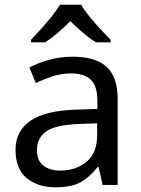

<svg xmlns="http://www.w3.org/2000/svg" viewBox="-20 -786 601 816"><path d="M288 -545Q386 -545 433 -502Q480 -459 480 -365V0H416L399 -76H395Q360 -32 321.5 -11Q283 10 215 10Q142 10 94 -28.5Q46 -67 46 -149Q46 -229 109 -272.5Q172 -316 303 -320L394 -323V-355Q394 -422 365 -448Q336 -474 283 -474Q241 -474 203 -461.5Q165 -449 132 -433L105 -499Q140 -518 188 -531.5Q236 -545 288 -545ZM314 -259Q214 -255 175.5 -227Q137 -199 137 -148Q137 -103 164.5 -82Q192 -61 235 -61Q303 -61 348 -98.5Q393 -136 393 -214V-262ZM325 -766Q337 -744 359.5 -716.5Q382 -689 406.5 -662.5Q431 -636 450 -617V-606H388Q362 -622 334 -645.5Q306 -669 279 -696Q252 -669 225 -646Q198 -623 172 -606H112V-617Q131 -637 154.5 -663Q178 -689 200 -716.5Q222 -744 235 -766Z"/></svg>

Font: Noto Sans Tamil Supplement
Style: Regular
Weight: 400
Designer: Ek Type
Foundry: Ek Type
Version: Version 2.001; ttfautohint (v1.8.4.7-5d5b)